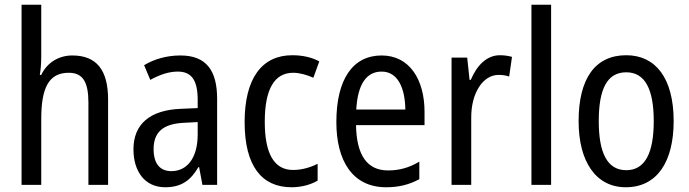

<svg xmlns="http://www.w3.org/2000/svg" viewBox="-20 -780 2908 810"><path d="M154 -543V-760H71V0H154V-278C154 -410 186 -473 270 -473C329 -473 353 -435 353 -347V0H436V-360C436 -484 388 -546 285 -546C229 -546 179 -517 154 -464H148C152 -487 154 -515 154 -543Z M741 -546C684 -546 631 -531 588 -505L614 -443C654 -465 692 -478 730 -478C787 -478 814 -443 814 -359V-324L744 -321C612 -316 543 -256 543 -150C543 -58 590 10 677 10C744 10 784 -18 817 -75H820L834 0H896V-363C896 -483 850 -546 741 -546ZM757 -262 814 -265V-213C814 -113 769 -58 703 -58C657 -58 628 -87 628 -151C628 -220 665 -258 757 -262Z M1210 10C1249 10 1290 0 1320 -18V-89C1288 -73 1253 -63 1216 -63C1137 -63 1097 -131 1097 -266C1097 -403 1137 -473 1217 -473C1244 -473 1275 -464 1302 -452L1327 -521C1298 -537 1259 -547 1213 -547C1084 -547 1012 -448 1012 -265C1012 -80 1084 10 1210 10Z M1590 -546C1468 -546 1399 -445 1399 -265C1399 -102 1467 10 1609 10C1663 10 1706 -1 1749 -24V-98C1705 -72 1664 -61 1617 -61C1529 -61 1484 -125 1482 -252H1771V-308C1771 -444 1708 -546 1590 -546ZM1590 -478C1659 -478 1689 -407 1690 -318H1483C1489 -425 1526 -478 1590 -478Z M2089 -547C2033 -547 1992 -504 1966 -443H1961L1951 -537H1885V0H1968V-282C1967 -388 2018 -464 2083 -464C2099 -464 2115 -462 2128 -457L2140 -540C2123 -545 2105 -547 2089 -547Z M2305 0V-760H2222V0Z M2822 -269C2822 -450 2746 -547 2622 -547C2489 -547 2421 -446 2421 -269C2421 -98 2494 10 2620 10C2753 10 2822 -99 2822 -269ZM2506 -269C2506 -404 2541 -475 2622 -475C2701 -475 2738 -404 2738 -269C2738 -134 2701 -62 2622 -62C2542 -62 2506 -135 2506 -269Z"/></svg>

Font: Noto Sans Ethiopic Condensed
Style: Regular
Weight: 400
Width: 3
Designer: Monotype Design Team
Foundry: Monotype Imaging Inc.
Version: Version 2.102